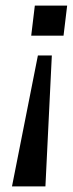

<svg xmlns="http://www.w3.org/2000/svg" viewBox="-20 -504 261 689"><path d="M23 165H143L166 -305H116ZM105 -484 92 -376H208L221 -484Z"/></svg>

Font: Gamestation Display
Style: Italic
Weight: 400
Designer: Jonas Hecksher
Foundry: Jonas Hecksher, Playtypeª, e-types AS
Version: Version 1.003